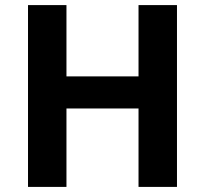

<svg xmlns="http://www.w3.org/2000/svg" viewBox="-20 -734 805 754"><path d="M675 0H524V-308H241V0H90V-714H241V-434H524V-714H675Z"/></svg>

Font: Noto Sans Tangsa
Style: Regular
Weight: 400
Designer: David Williams
Foundry: Google LLC
Version: Version 1.504